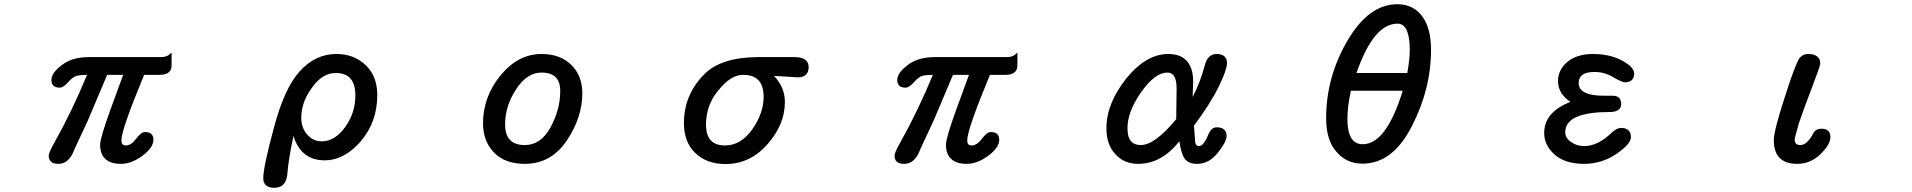

<svg xmlns="http://www.w3.org/2000/svg" viewBox="-20 -748 9040 908"><path d="M661.6 -394Q554.2 -135.3 554.2 -85Q554.2 -70.8 560.1 -64.9Q564.9 -60.1 575.2 -60.1Q599.6 -60.1 622.6 -90.3Q646.5 -123.5 666.5 -123.5Q686.5 -123.5 696 -114Q705.6 -104.5 705.6 -87.9Q705.6 -49.8 653.3 -11.2Q601.6 26.9 551.8 26.9Q501 26.9 476.6 2Q453.6 -20.5 453.6 -63.5Q453.6 -95.7 502.9 -231.4L562.5 -394H486.8L395.5 -178.2L332 -42Q307.6 26.9 255.9 26.9Q231.4 26.9 220.2 15.6Q210.4 5.9 210.4 -10.7Q210.4 -26.9 236.3 -71.8Q322.3 -225.6 391.6 -394Q358.4 -393.6 341.3 -389.2Q324.2 -383.8 303.7 -360.8Q279.8 -333.5 262.7 -333.5Q242.2 -333.5 232.7 -343Q223.1 -352.5 223.1 -369.1Q223.1 -403.3 272 -439.9Q319.3 -477.1 397.5 -478H740.2Q768.6 -478 782.2 -491.2L791.5 -499.5V-439.5Q791.5 -419.4 780.3 -408.2Q766.1 -394 735.4 -394Z M1660.6 -295.9Q1660.6 -353.5 1634.3 -379.9Q1611.3 -402.8 1567.4 -402.8Q1504.9 -402.8 1455.6 -334V-333.5Q1404.8 -265.6 1404.8 -191.4Q1404.8 -143.6 1432.6 -111.8Q1436.5 -107.4 1439.5 -105Q1464.4 -79.6 1502 -79.6Q1563.5 -79.6 1612.8 -147.5Q1660.6 -215.3 1660.6 -295.9ZM1225.1 94.7Q1225.1 41.5 1274.9 -142.1Q1324.2 -329.6 1396.5 -409.7Q1470.2 -492.7 1571.3 -492.7Q1656.7 -492.7 1712.4 -437Q1764.2 -385.3 1764.2 -297.9Q1764.2 -172.9 1687.5 -81.5Q1679.7 -72.3 1669.4 -61.5Q1597.2 10.3 1515.6 10.3Q1450.2 10.3 1410.6 -29.3Q1382.3 -57.6 1367.7 -105Q1343.8 9.3 1339.4 69.8Q1335.9 123.5 1301.3 136.2Q1290.5 140.1 1277.3 140.1Q1231.4 140.1 1225.6 104Q1225.1 99.6 1225.1 94.7Z M2629.4 -317.4Q2629.4 -361.3 2607.7 -383.1Q2585.9 -404.8 2541 -404.8Q2471.7 -404.8 2420.4 -325.2Q2368.7 -246.6 2368.7 -160.2Q2368.7 -109.4 2393.1 -85Q2416 -62 2461.9 -62Q2537.6 -62 2583 -145Q2629.4 -229 2629.4 -317.4ZM2264.2 -165Q2264.2 -289.1 2346.7 -391.1Q2430.2 -492.7 2541 -492.7Q2628.9 -492.7 2681.6 -441.4Q2733.9 -389.2 2733.9 -307.6Q2733.9 -193.8 2661.6 -85Q2586.9 26.9 2461.9 26.9Q2366.7 26.9 2314.5 -28.3Q2264.2 -82 2264.2 -165Z M3591.3 -290Q3591.3 -344.7 3565.4 -370.1Q3542 -394 3494.6 -394Q3435.1 -394 3378.4 -321.8H3377.9Q3318.8 -251 3318.8 -159.2Q3318.8 -106.9 3343.3 -82.5Q3365.7 -60.1 3409.2 -60.1Q3482.4 -60.1 3536.6 -134.8Q3591.3 -211.9 3591.3 -290ZM3214.4 -166Q3214.4 -303.2 3315.4 -401.4Q3394.5 -477.1 3565.4 -478H3736.3Q3790 -478 3801.3 -448.2Q3804.2 -440.9 3804.2 -431.6Q3804.2 -395 3774.9 -385.3Q3765.6 -382.3 3752.9 -382.3L3640.1 -389.2Q3691.9 -335.4 3691.9 -265.6Q3691.9 -160.2 3610.4 -66.9Q3527.8 27.8 3411.1 27.8Q3319.8 27.8 3265.6 -26.9Q3214.4 -77.6 3214.4 -166Z M4661.6 -394Q4554.2 -135.3 4554.2 -85Q4554.2 -70.8 4560.1 -64.9Q4564.9 -60.1 4575.2 -60.1Q4599.6 -60.1 4622.6 -90.3Q4646.5 -123.5 4666.5 -123.5Q4686.5 -123.5 4696 -114Q4705.6 -104.5 4705.6 -87.9Q4705.6 -49.8 4653.3 -11.2Q4601.6 26.9 4551.8 26.9Q4501 26.9 4476.6 2Q4453.6 -20.5 4453.6 -63.5Q4453.6 -95.7 4502.9 -231.4L4562.5 -394H4486.8L4395.5 -178.2L4332 -42Q4307.6 26.9 4255.9 26.9Q4231.4 26.9 4220.2 15.6Q4210.4 5.9 4210.4 -10.7Q4210.4 -26.9 4236.3 -71.8Q4322.3 -225.6 4391.6 -394Q4358.4 -393.6 4341.3 -389.2Q4324.2 -383.8 4303.7 -360.8Q4279.8 -333.5 4262.7 -333.5Q4242.2 -333.5 4232.7 -343Q4223.1 -352.5 4223.1 -369.1Q4223.1 -403.3 4272 -439.9Q4319.3 -477.1 4397.5 -478H4740.2Q4768.6 -478 4782.2 -491.2L4791.5 -499.5V-439.5Q4791.5 -419.4 4780.3 -408.2Q4766.1 -394 4735.4 -394Z M5500 -404.8Q5442.4 -404.8 5377.2 -312.7Q5312 -220.7 5312 -141.6Q5312 -96.7 5331.5 -77.1Q5346.7 -62 5375 -62Q5441.4 -62 5542.5 -184.6L5544.4 -329.1Q5544.4 -377 5526.9 -394.5Q5516.6 -404.8 5500 -404.8ZM5557.1 -79.6Q5473.1 26.9 5362.3 26.9Q5294.4 26.9 5252.9 -21Q5212.4 -65.4 5212.4 -141.6Q5212.4 -257.8 5305.2 -375.5Q5399.9 -492.7 5504.9 -492.7Q5560.1 -492.7 5589.4 -462.9Q5622.6 -430.2 5622.6 -361.3Q5620.6 -306.6 5620.1 -289.1Q5657.2 -360.4 5677.2 -438Q5684.1 -464.8 5698 -478.8Q5711.9 -492.7 5733.4 -492.7Q5759.3 -492.7 5772 -480Q5782.7 -469.2 5782.7 -450.2Q5782.7 -429.2 5765.6 -387.2Q5756.8 -366.2 5744.1 -339.4Q5704.1 -257.8 5626.5 -153.8L5632.3 -74.2Q5634.3 -65.4 5638.4 -61.3Q5642.6 -57.1 5649.4 -57.1Q5659.2 -57.1 5668.5 -66.4Q5680.7 -79.1 5692.4 -107.4Q5707 -146 5734.4 -146Q5758.3 -146 5770 -134.3Q5780.8 -123.5 5780.8 -104.5Q5780.8 -78.1 5739.7 -25.9Q5697.8 26.9 5641.6 26.9Q5600.6 26.9 5582.5 2.4Q5567.4 -17.6 5557.1 -79.6Z M6368.7 -318.8Q6352.1 -245.6 6352.1 -186.5Q6352.1 -110.8 6380.4 -82.5Q6397 -65.9 6423.8 -65.9Q6480.5 -65.9 6527.6 -129.2Q6574.7 -192.4 6613.8 -318.8ZM6635.3 -402.8Q6647 -468.8 6647 -511Q6647 -553.2 6640.1 -582Q6628.9 -627.9 6600.6 -634.8Q6595.2 -636.2 6588.9 -636.2Q6476.1 -636.2 6395 -402.8ZM6251.5 -189.5Q6251.5 -382.3 6351.6 -554.7Q6453.1 -728 6587.9 -728Q6663.1 -728 6705.6 -671.4Q6747.6 -614.3 6747.6 -512.7Q6747.6 -327.6 6657.2 -151.9Q6566.9 25.9 6423.8 25.9Q6347.2 25.9 6299.8 -30.8Q6251.5 -85 6251.5 -189.5Z M7406.7 -266.1Q7348.1 -305.2 7348.1 -364.3Q7348.1 -419.4 7395 -457.5Q7439.5 -492.7 7514.6 -492.7Q7617.2 -492.7 7685.1 -439.5Q7708.5 -418.5 7708.5 -400.4Q7708.5 -380.9 7697.5 -369.9Q7686.5 -358.9 7664.1 -358.9Q7659.7 -358.9 7654.8 -360.8Q7649.9 -362.8 7644.5 -364.7Q7632.8 -369.6 7608.9 -382.8L7608.4 -383.3Q7567.9 -407.7 7520.5 -407.7Q7476.6 -407.7 7458.5 -389.6Q7445.8 -377 7445.8 -354.5Q7445.8 -335 7458.7 -322Q7471.7 -309.1 7498.3 -302.2Q7524.9 -295.4 7565.4 -295.4H7605.5Q7633.3 -295.4 7642.6 -276.9Q7647 -268.6 7647 -256.8Q7647 -241.2 7637.2 -231.4Q7624 -218.3 7592.8 -218.3Q7398.4 -218.3 7383.8 -137.2Q7382.3 -130.4 7382.3 -123Q7382.3 -94.7 7409.2 -76.7Q7437 -57.1 7471.7 -57.1Q7536.1 -57.1 7601.6 -120.1Q7626 -143.1 7646.5 -143.1Q7669.9 -143.1 7681.6 -131.3Q7692.9 -120.1 7692.9 -100.1Q7692.9 -80.1 7668.5 -55.7Q7650.9 -38.1 7624 -20Q7554.2 26.9 7471.7 26.9Q7381.8 26.9 7332.5 -16.6Q7282.7 -60.1 7282.7 -119.1Q7282.7 -217.8 7406.7 -266.1Z M8368.7 -85Q8368.7 -129.9 8419.9 -286.6Q8445.3 -367.2 8462.9 -413.3Q8480.5 -459.5 8490.7 -474.1L8494.6 -478Q8509.3 -492.7 8531.2 -492.7Q8562.5 -492.7 8576.7 -478.5Q8588.4 -466.8 8588.4 -446.3Q8588.4 -437.5 8548.8 -333Q8515.6 -248 8488.3 -168.5Q8467.8 -97.7 8467.3 -88.9Q8467.3 -75.2 8473.9 -68.6Q8480.5 -62 8494.1 -62Q8525.9 -62 8554.7 -116.7Q8565.9 -139.2 8594.7 -139.2Q8615.7 -139.2 8626 -128.9Q8636.2 -118.7 8636.2 -100.6Q8636.2 -64 8588.9 -18.6Q8542 26.9 8478.5 26.9Q8424.3 26.9 8396.5 -1Q8368.7 -28.8 8368.7 -85Z"/></svg>

Font: YuPearl-Medium
Style: Medium
Weight: 500
Designer: Max Yao
Foundry: Max-Everyday
Version: Version 1.011; ttfautohint (v1.8.3)